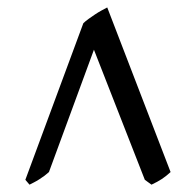

<svg xmlns="http://www.w3.org/2000/svg" viewBox="-20 -777 532 521"><path d="M442.9 -310.1Q430.7 -298.8 419.2 -291.3Q407.7 -283.7 391.1 -275.9L373 -289.1L234.9 -642.1L112.8 -310.1Q107.4 -305.2 100.6 -300Q93.8 -294.9 86.4 -290.3Q79.1 -285.6 72 -282Q64.9 -278.3 60.1 -275.9L48.8 -289.1L206.1 -713.9Q211.9 -719.7 220.5 -725.8Q229 -731.9 237.8 -737.8Q246.6 -743.7 255.4 -748.5Q264.2 -753.4 271 -756.8Z"/></svg>

Font: Gentium Basic
Style: Bold
Weight: 700
Designer: J. Victor Gaultney and Annie Olsen
Foundry: SIL International
Version: Version 1.100